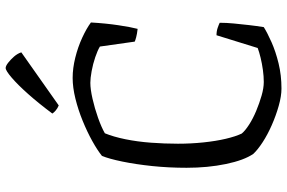

<svg xmlns="http://www.w3.org/2000/svg" viewBox="-184 -806 991 662"><g transform="rotate(-90 311.0 -475.5)"><path d="M336 0Q310 0 276.5 -9.5Q243 -19 210 -33.5Q177 -48 151 -65Q125 -82 111 -97Q89 -129 76 -191.5Q63 -254 63 -327Q63 -389 69 -446Q75 -503 84.5 -549Q94 -595 104 -619Q124 -635 155.5 -652.5Q187 -670 225 -685.5Q263 -701 301.5 -710.5Q340 -720 373 -720Q406 -720 442.5 -711Q479 -702 511.5 -687Q544 -672 564 -657Q561 -605 554.5 -562Q548 -519 542 -496Q524 -498 513 -501Q502 -504 498 -506L481 -626Q468 -634 444.5 -642Q421 -650 396.5 -654.5Q372 -659 356 -659Q334 -659 301 -651.5Q268 -644 235.5 -632.5Q203 -621 182 -609Q170 -580 161.5 -538.5Q153 -497 149.5 -450Q146 -403 146 -357Q146 -312 150.5 -269Q155 -226 163 -192Q171 -158 181 -137Q191 -125 212 -111.5Q233 -98 259.5 -87Q286 -76 312 -68.5Q338 -61 359 -61Q378 -61 400 -64Q422 -67 442.5 -72Q463 -77 476 -82L520 -224Q534 -224 545.5 -220Q557 -216 563 -213Q563 -190 560.5 -164Q558 -138 555 -112Q552 -86 548 -61Q529 -49 496.5 -34.5Q464 -20 423 -10Q382 0 336 0ZM278 -768Q268 -772 260.5 -778.5Q253 -785 250 -790Q285 -837 317 -873Q349 -909 373.5 -930Q398 -951 407 -951Q414 -951 425 -942.5Q436 -934 446.5 -922Q457 -910 461 -897Z"/></g></svg>

Font: Texturina 12pt ExtraLight
Style: Regular
Weight: 250
Designer: Guillermo Torres Carreño
Foundry: Omnibus-Type
Version: Version 1.002